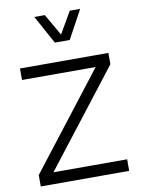

<svg xmlns="http://www.w3.org/2000/svg" viewBox="-101 -1016 794 1084"><g transform="rotate(-10 296.0 -474.5)"><path d="M465.3 -610.4 43 -65.4V0H549.8V-66.4H127.4L549.8 -611.3V-676.3H43V-610.4ZM262.2 -786.1H347.7L436 -948.7H376.5L304.7 -824.7L233.4 -948.7H173.3Z"/></g></svg>

Font: Estedad Regular
Style: Regular
Weight: 400
Designer: Amin Abedi
Version: Version 7.3